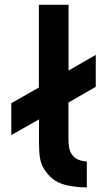

<svg xmlns="http://www.w3.org/2000/svg" viewBox="-20 -786 456 815"><path d="M271 -765.5V-486.5L386.5 -553V-417.5L271 -351L270.5 -350.5V-236.5V-203Q270.5 -177.5 273 -161.8Q275.5 -146 282 -135.5Q299 -104.5 343.5 -101Q345 -100.5 348.5 -100.5V9.5Q329.5 9.5 313 8Q296.5 6.5 282 4Q242.5 -2 215.8 -18.2Q189 -34.5 168.5 -66.5Q154 -88.5 149.8 -115Q145.5 -141.5 145.5 -180V-279.5L145 -279L28 -212.5V-348L145 -414.5V-765.5Z"/></svg>

Font: Russisch Sans
Style: Bold
Weight: 700
Designer: Michael Sharanda (font) & Cristiano Sobral (main changes)
Foundry: Michael Sharanda
Version: Version 2.00;September 8, 2020;FontCreator 13.0.0.2681 64-bi